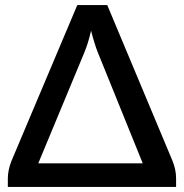

<svg xmlns="http://www.w3.org/2000/svg" viewBox="-20 -740 728 760"><path d="M131.5 -93.5H545L367 -533Q360.5 -549 353.8 -571Q347 -593 340.5 -618.5Q334.5 -592.5 327.8 -571Q321 -549.5 314 -532.5ZM662.5 -104Q677 -69 677 -34V0H11V-33.5Q11 -49.5 14.5 -66.8Q18 -84 25 -102L286 -720H404.5Z"/></svg>

Font: Lato 2
Style: Regular
Weight: 600
Designer: Lukasz Dziedzic with Adam Twardoch and Botio Nikoltchev
Foundry: tyPoland Lukasz Dziedzic
Version: Version 2.015; 2015-08-06; http://www.latofonts.com/